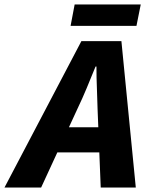

<svg xmlns="http://www.w3.org/2000/svg" viewBox="-84 -834 659 854"><path d="M-64 0 278 -651H456L520 0H364L350 -349Q349 -396 347 -442Q345 -488 345 -538H341Q321 -489 302 -443Q283 -397 260 -349L99 0ZM110 -156 136 -268H436L410 -156ZM230 -719 248 -814H542L523 -719Z"/></svg>

Font: Source Sans 3 ExtraBold
Style: Italic
Weight: 800
Italic angle: -11°
Version: Version 3.052;hotconv 1.1.0;makeotfexe 2.6.0